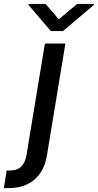

<svg xmlns="http://www.w3.org/2000/svg" viewBox="-116 -771 507 995"><path d="M116.8 -545.5H223L127.1 34.8Q113.3 116.8 61.3 160.9Q9.2 204.9 -75.6 203.8H-96.2L-81.3 112.2Q-76.3 112.6 -72.6 112.6Q-68.9 112.6 -64.3 112.6Q-26.3 112.6 -6 92.2Q14.2 71.7 21 34.1ZM120 -750.7 188.9 -671.2 284.1 -750.7H371.1L370 -745L210.6 -610.1H147.4L32 -745L33 -750.7Z"/></svg>

Font: Inter UI Medium
Style: Italic
Weight: 500
Italic angle: 9.39999°
Designer: Rasmus Andersson
Foundry: rsms
Version: 3.2;8d6f07862